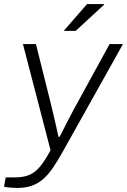

<svg xmlns="http://www.w3.org/2000/svg" viewBox="-51 -743 626 946"><path d="M33 183Q17 183 -0.5 181.5Q-18 180 -31 177L-23 131H22Q62 131 90.5 120Q119 109 144 80.5Q169 52 198 -3L62 -526H126L198 -238Q203 -218 210 -188Q217 -158 224.5 -126Q232 -94 237 -69H243Q252 -86 263 -108.5Q274 -131 287 -155.5Q300 -180 312 -203Q324 -226 334 -243L489 -526H555L259 3Q234 48 211 82Q188 116 162.5 138.5Q137 161 106 172Q75 183 33 183ZM263 -591 378 -723H462V-720L322 -591Z"/></svg>

Font: Archivo SemiExpanded ExtraLight
Style: Italic
Weight: 250
Width: 6
Italic angle: -10°
Designer: Hector Gatti
Foundry: Omnibus-Type
Version: Version 2.001